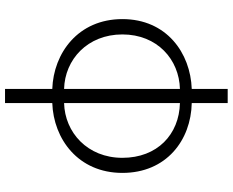

<svg xmlns="http://www.w3.org/2000/svg" viewBox="-101 -626 926 764"><g transform="rotate(90 362.0 -244.0)"><path d="M390 -687H334V-544C191 -539 56 -444 56 -268C56 -92 191 6 334 11V199H390V11C533 6 668 -92 668 -268C668 -443 538 -541 390 -544ZM390 -497C515 -494 608 -407 608 -268C608 -129 507 -39 390 -36ZM334 -36C217 -39 117 -129 117 -268C117 -407 217 -494 334 -497Z"/></g></svg>

Font: Spoqa Han Sans Neo Light
Style: Regular
Weight: 300
Designer: [Spoqa Han Sans Neo] Dong-huui Kim  Younghwa Kang  Yujin Lee  [Noto Sans] Ryoko NISHIZUKA  (kana & ideographs); Paul D. 
Foundry: Spoqa (http://www.spoqa-han-sans.com)
Version: Version 1.000